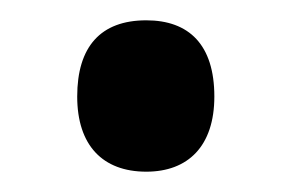

<svg xmlns="http://www.w3.org/2000/svg" viewBox="-20 -446 286 189"><path d="M56 -351C56 -303 81 -277 124 -277C165 -277 191 -302 191 -351C191 -402 166 -426 124 -426C79 -426 56 -400 56 -351Z"/></svg>

Font: Noto Sans Gujarati ExtraCondensed SemiBold
Style: Regular
Weight: 600
Width: 2
Designer: Jelle Bosma - Monotype Design Team, Universal Thirst
Foundry: Monotype Imaging Inc.
Version: Version 2.106